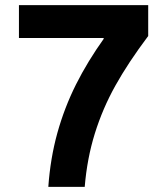

<svg xmlns="http://www.w3.org/2000/svg" viewBox="-20 -727 636 747"><path d="M53.7 -707H556.6V-586.9L385.7 -579.1H53.7ZM385.7 -579.1 383.3 -571.3V-586.9L385.7 -579.1L556.6 -586.9Q478.5 -482.9 429 -394Q379.4 -305.2 349.1 -208Q318.8 -110.8 309.6 0H168Q175.8 -110.8 203.1 -209.5Q230.5 -308.1 275.6 -398.2Q320.8 -488.3 385.7 -579.1Z"/></svg>

Font: Wanted Sans Std Variable
Style: Regular
Weight: 400
Designer: Original Design by Kil Hyung-jin and Kang Hanbin, Wanted Lab, Inc;
Foundry: Wanted Lab, Inc.
Version: Version 1.003;Glyphs 3.2 (3227)